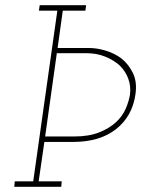

<svg xmlns="http://www.w3.org/2000/svg" viewBox="-20 -720 544 740"><path d="M37 -21 35 0H216L218 -21H129L151 -173H262Q365 -173 427.5 -222.5Q490 -272 502 -356Q509 -404 492.5 -438Q476 -472 449 -494Q421 -515 387 -525Q353 -535 324 -535H202L222 -679H309L312 -700H133L130 -679H201L108 -21ZM154 -194 199 -515H312Q353 -515 386 -501.5Q419 -488 442 -467Q464 -445 474.5 -416.5Q485 -388 481 -356Q477 -330 464.5 -301Q452 -272 427 -249Q401 -225 361.5 -209.5Q322 -194 266 -194Z"/></svg>

Font: Josefin Slab Thin ExtraLight
Style: Italic
Weight: 250
Italic angle: -12°
Version: Version 2.000